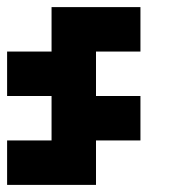

<svg xmlns="http://www.w3.org/2000/svg" viewBox="-20 -395 540 540"><path d="M375 -375V-250H250V-125H375V0H250V125H0V0H125V-125H0V-250H125V-375Z"/></svg>

Font: Bytesized
Style: Regular
Weight: 400
Monospace: yes
Designer: baltdev
Version: Version 1.000